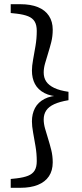

<svg xmlns="http://www.w3.org/2000/svg" viewBox="-20 -735 389 914"><path d="M306 -298V-258Q264 -251 238 -239Q212 -227 200 -209Q188 -191 188 -166Q188 -146 194.5 -123Q201 -100 209 -74.5Q217 -49 224 -21Q231 7 231 38Q231 77 213 104Q195 131 160.5 145Q126 159 77 159H31V117L59 114Q93 110 114 101.5Q135 93 145 76.5Q155 60 155 32Q155 -4 149 -39Q143 -74 137.5 -104.5Q132 -135 132 -157Q132 -193 146.5 -220.5Q161 -248 191.5 -264Q222 -280 271 -281V-275Q222 -276 191.5 -292Q161 -308 146.5 -335Q132 -362 132 -399Q132 -421 137.5 -451Q143 -481 149 -516.5Q155 -552 155 -588Q155 -616 145 -632.5Q135 -649 114 -657.5Q93 -666 59 -670L31 -673V-715H77Q126 -715 160.5 -701Q195 -687 213 -659.5Q231 -632 231 -594Q231 -562 224 -534.5Q217 -507 209 -481.5Q201 -456 194.5 -433Q188 -410 188 -390Q188 -365 200 -347Q212 -329 238 -316.5Q264 -304 306 -298Z"/></svg>

Font: Source Serif 4 18pt
Style: Regular
Weight: 400
Designer: Frank Grießhammer
Foundry: Adobe Systems Incorporated
Version: Version 4.004;hotconv 1.0.116;makeotfexe 2.5.65601